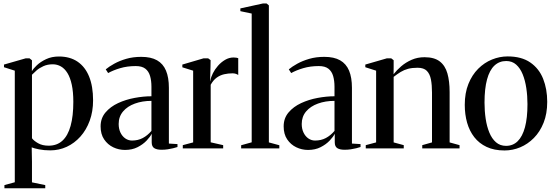

<svg xmlns="http://www.w3.org/2000/svg" viewBox="-20 -838 3132 1084"><path d="M5 225V207L63.5 191V-439L2.5 -458.5V-473.5L124.5 -508.5H147L160.5 -497.5L160 -436Q167.5 -450 188 -469.5Q208.5 -489 240.2 -504Q272 -519 312.5 -519Q375 -519 418 -489.8Q461 -460.5 483.2 -405.5Q505.5 -350.5 505.5 -271.5Q505.5 -208.5 486.5 -156.5Q467.5 -104.5 434 -67Q400.5 -29.5 356.8 -9.2Q313 11 263.5 11Q229 11 200.2 5.2Q171.5 -0.5 159 -6L160.5 75.5V191.5L235.5 207V225ZM254.5 -15.5Q301.5 -15.5 332.2 -43.5Q363 -71.5 378.5 -127Q394 -182.5 394 -263Q394 -319.5 385.2 -359.8Q376.5 -400 360.8 -425.5Q345 -451 323.8 -463Q302.5 -475 278 -475Q248.5 -475 225.2 -464.5Q202 -454 186 -440Q170 -426 160.5 -416V-57.5Q170.5 -43.5 194.8 -29.5Q219 -15.5 254.5 -15.5Z M685.5 8.5Q650.5 8.5 619.2 -6.5Q588 -21.5 568 -51Q548 -80.5 548 -124.5Q548 -170.5 575.5 -203Q603 -235.5 646.5 -255.8Q690 -276 740 -285.2Q790 -294.5 835 -294.5V-348.5Q835 -382.5 827.2 -409Q819.5 -435.5 800.5 -450.2Q781.5 -465 746.5 -465Q698.5 -465 658.8 -453.2Q619 -441.5 590.5 -425.5L577 -446.5Q595.5 -462 624.8 -478.2Q654 -494.5 692.5 -505.8Q731 -517 777.5 -517Q832.5 -517 866.8 -497.5Q901 -478 917.2 -439.2Q933.5 -400.5 933.5 -342V-27.5L982 -24.5V-8Q971.5 -4.5 957.5 -1Q943.5 2.5 927 5Q910.5 7.5 892 7.5Q865.5 7.5 851 -1.5Q836.5 -10.5 836.5 -34.5V-83Q828 -65.5 807.5 -44Q787 -22.5 756.5 -7Q726 8.5 685.5 8.5ZM725 -44.5Q759.5 -44.5 786.2 -58.8Q813 -73 835 -99V-268.5Q783.5 -268.5 741.5 -253.2Q699.5 -238 674.8 -208.8Q650 -179.5 650 -138Q650 -110.5 660.2 -89.2Q670.5 -68 687.8 -56.2Q705 -44.5 725 -44.5Z M1012 0V-18.5L1070.5 -34V-439L1009.5 -458V-473.5L1128.5 -508.5H1155.5L1169 -498.5L1168.5 -462L1166 -377.5L1168 -384.5Q1171 -402.5 1182 -424.5Q1193 -446.5 1210.8 -466.8Q1228.5 -487 1251 -500.2Q1273.5 -513.5 1299 -513.5Q1308.5 -513.5 1314.8 -512.2Q1321 -511 1325 -509.5V-414.5Q1320.5 -418 1312.2 -421Q1304 -424 1292.5 -424Q1268.5 -424 1245.5 -418.8Q1222.5 -413.5 1203.2 -399.5Q1184 -385.5 1169.5 -359.5V-34.5L1240 -18.5V0Z M1401 -34.5V-761.5L1337 -775V-790.5L1465 -818.5H1485L1498 -807.5V-34L1557 -18V0H1341.5V-18Z M1719 8.5Q1684 8.5 1652.8 -6.5Q1621.5 -21.5 1601.5 -51Q1581.5 -80.5 1581.5 -124.5Q1581.5 -170.5 1609 -203Q1636.5 -235.5 1680 -255.8Q1723.5 -276 1773.5 -285.2Q1823.5 -294.5 1868.5 -294.5V-348.5Q1868.5 -382.5 1860.8 -409Q1853 -435.5 1834 -450.2Q1815 -465 1780 -465Q1732 -465 1692.2 -453.2Q1652.5 -441.5 1624 -425.5L1610.5 -446.5Q1629 -462 1658.2 -478.2Q1687.5 -494.5 1726 -505.8Q1764.5 -517 1811 -517Q1866 -517 1900.2 -497.5Q1934.5 -478 1950.8 -439.2Q1967 -400.5 1967 -342V-27.5L2015.5 -24.5V-8Q2005 -4.5 1991 -1Q1977 2.5 1960.5 5Q1944 7.5 1925.5 7.5Q1899 7.5 1884.5 -1.5Q1870 -10.5 1870 -34.5V-83Q1861.5 -65.5 1841 -44Q1820.5 -22.5 1790 -7Q1759.5 8.5 1719 8.5ZM1758.5 -44.5Q1793 -44.5 1819.8 -58.8Q1846.5 -73 1868.5 -99V-268.5Q1817 -268.5 1775 -253.2Q1733 -238 1708.2 -208.8Q1683.5 -179.5 1683.5 -138Q1683.5 -110.5 1693.8 -89.2Q1704 -68 1721.2 -56.2Q1738.5 -44.5 1758.5 -44.5Z M2103.5 -34V-439L2042.5 -458.5V-473.5L2163.5 -508.5H2189L2202.5 -498V-458.5L2202 -419Q2219.5 -441.5 2245.2 -463.8Q2271 -486 2304.2 -500.5Q2337.5 -515 2376.5 -515Q2432 -515 2462.8 -491.2Q2493.5 -467.5 2506 -423.5Q2518.5 -379.5 2518.5 -318.5V-34L2574.5 -18.5V0H2364V-18.5L2419 -34V-316Q2419 -358 2413 -389.2Q2407 -420.5 2389.8 -438Q2372.5 -455.5 2337.5 -455.5Q2307 -455.5 2284.2 -449.5Q2261.5 -443.5 2242.2 -431.8Q2223 -420 2202.5 -404V-34L2259.5 -18.5V0H2045V-18.5Z M2604 -246Q2604 -313 2624.5 -364Q2645 -415 2679.8 -449.8Q2714.5 -484.5 2757.8 -502Q2801 -519.5 2846 -519.5Q2924.5 -519.5 2974 -485.2Q3023.5 -451 3046.5 -393Q3069.5 -335 3069.5 -263Q3069.5 -196 3049 -144.8Q3028.5 -93.5 2994 -58.8Q2959.5 -24 2916.8 -6.2Q2874 11.5 2828.5 11.5Q2770 11.5 2727.5 -8.5Q2685 -28.5 2657.8 -63.5Q2630.5 -98.5 2617.2 -145.2Q2604 -192 2604 -246ZM2837 -14.5Q2876 -14.5 2902.8 -40.8Q2929.5 -67 2943.8 -119.2Q2958 -171.5 2958 -250Q2958 -296.5 2951.5 -340.2Q2945 -384 2931 -418.5Q2917 -453 2894.2 -473.2Q2871.5 -493.5 2838 -493.5Q2799 -493.5 2771.5 -467.8Q2744 -442 2729.8 -389.8Q2715.5 -337.5 2715.5 -258.5Q2715.5 -211.5 2722 -167.8Q2728.5 -124 2742.8 -89.5Q2757 -55 2780.2 -34.8Q2803.5 -14.5 2837 -14.5Z"/></svg>

Font: Merriweather 144pt
Style: Regular
Weight: 400
Version: Version 2.100